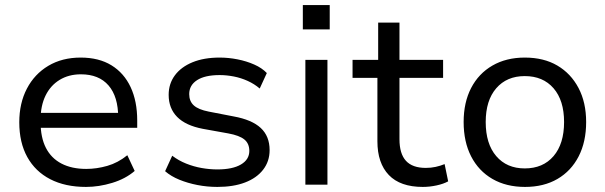

<svg xmlns="http://www.w3.org/2000/svg" viewBox="-20 -728 2387 757"><path d="M319 9Q237 9 178 -21.5Q119 -52 87.5 -109Q56 -166 56 -246Q56 -321 86 -378.5Q116 -436 170.5 -468.5Q225 -501 298 -501Q370 -501 419.5 -470.5Q469 -440 495 -384.5Q521 -329 521 -253V-224H121V-283H464L446 -265Q446 -347 408 -391Q370 -435 299 -435Q251 -435 215 -413Q179 -391 159.5 -351Q140 -311 140 -256V-247Q140 -186 161 -145Q182 -104 222.5 -83Q263 -62 320 -62Q361 -62 403 -74Q445 -86 482 -116L511 -54Q475 -23 422.5 -7Q370 9 319 9Z M837 9Q797 9 758.5 1.5Q720 -6 687 -19.5Q654 -33 631 -53L659 -114Q684 -95 714 -83Q744 -71 775.5 -65.5Q807 -60 837 -60Q897 -60 930 -79.5Q963 -99 963 -133Q963 -162 943.5 -178Q924 -194 880 -202L780 -220Q712 -233 678.5 -267Q645 -301 645 -354Q645 -398 669.5 -431Q694 -464 739 -482.5Q784 -501 846 -501Q881 -501 916.5 -494Q952 -487 982.5 -473.5Q1013 -460 1032 -440L1004 -379Q983 -397 956.5 -409Q930 -421 901.5 -426.5Q873 -432 846 -432Q788 -432 757 -412Q726 -392 726 -357Q726 -329 744 -312.5Q762 -296 803 -288L901 -269Q973 -256 1008 -223.5Q1043 -191 1043 -136Q1043 -92 1017.5 -59Q992 -26 946 -8.5Q900 9 837 9Z M1174 -612V-708H1280V-612ZM1184 0V-492H1271V0Z M1647 9Q1558 9 1513 -38Q1468 -85 1468 -171V-421H1370V-492H1471V-639H1555V-492H1727V-421H1555V-179Q1555 -122 1580.5 -94Q1606 -66 1659 -66Q1679 -66 1697.5 -70Q1716 -74 1733 -81L1747 -13Q1729 -3 1701.5 3Q1674 9 1647 9Z M2050 9Q1976 9 1921.5 -22.5Q1867 -54 1837.5 -111.5Q1808 -169 1808 -247Q1808 -324 1837.5 -381Q1867 -438 1921.5 -469.5Q1976 -501 2049 -501Q2124 -501 2177.5 -469.5Q2231 -438 2261 -381Q2291 -324 2291 -247Q2291 -169 2261.5 -111.5Q2232 -54 2178 -22.5Q2124 9 2050 9ZM2049 -64Q2121 -64 2162.5 -112.5Q2204 -161 2204 -247Q2204 -332 2162.5 -380Q2121 -428 2049 -428Q1978 -428 1936.5 -380Q1895 -332 1895 -247Q1895 -161 1936.5 -112.5Q1978 -64 2049 -64Z"/></svg>

Font: Nunito Sans 9pt
Style: Regular
Weight: 400
Version: Version 3.101;gftools[0.9.27]